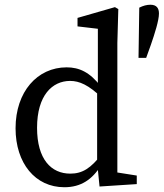

<svg xmlns="http://www.w3.org/2000/svg" viewBox="-20 -769 684 802"><path d="M248.8 13.1C318.9 13.1 365.3 -19.8 401.8 -77.5H413.8L404.7 -124.9C359.5 -66.5 324.6 -43.7 273.7 -43.7C193.8 -43.7 134.8 -103.6 134.8 -235.2C134.8 -371.2 198.8 -431 272.9 -431C311.1 -431 350.4 -414.5 407.4 -359L417.4 -407.2H401.7C355.2 -468 310.4 -487.7 258.4 -487.7C136 -487.7 45 -385.9 45 -233.2C45 -87.2 127.3 13.1 248.8 13.1ZM395.8 10.1 551.3 0V-35.7L470.2 -48.5V-589.2L474.2 -731.1L460.1 -739.2L303.8 -694.2V-658.8L388.8 -648.8V-399.3L385.7 -386.4V-91.2L395.8 10.1ZM608.3 -749.2C593.1 -749.2 577.9 -745.2 561.7 -737L558.6 -527.4H590.6L610.2 -581.9C626.3 -628.5 644 -683.6 644 -712.6C644 -734.9 634 -749.2 608.3 -749.2Z"/></svg>

Font: Source Serif Variable
Style: Regular
Weight: 389
Designer: Frank Grießhammer
Foundry: Adobe Systems Incorporated
Version: Version 3.001;hotconv 1.0.111;makeotfexe 2.5.65597